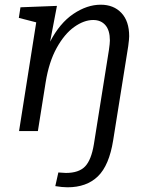

<svg xmlns="http://www.w3.org/2000/svg" viewBox="-20 -557 638 816"><path d="M529 -403Q529 -391 525 -361L461 39Q444 146 396 192.5Q348 239 267 239Q245 239 215 234L228 176Q250 178 260 178Q315 178 341.5 150.5Q368 123 379 56L443 -345Q447 -373 447 -385Q447 -428 428 -450Q409 -472 376 -472Q337 -472 295.5 -442.5Q254 -413 221 -353.5Q188 -294 174 -207L141 0H61L134 -462L60 -481L67 -526L222 -532L193 -380Q234 -459 292 -498Q350 -537 408 -537Q463 -537 496 -502Q529 -467 529 -403Z"/></svg>

Font: Bitter Pro
Style: Italic
Weight: 400
Italic angle: -9°
Designer: Sol Matas, and Bitter project Authors
Foundry: Sol Matas
Version: Version 1.010